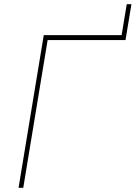

<svg xmlns="http://www.w3.org/2000/svg" viewBox="-20 -895 646 915"><path d="M68.4 0 188.5 -727.5H559.6L584 -875H606.4L578.1 -704.1H207L90.8 0Z"/></svg>

Font: Inter Tight Thin
Style: Italic
Weight: 250
Italic angle: -9.39999°
Designer: Rasmus Andersson
Foundry: rsms
Version: Version 3.004